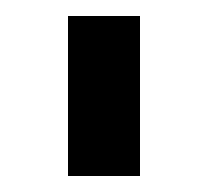

<svg xmlns="http://www.w3.org/2000/svg" viewBox="-20 -720 260 240"><path d="M65 -500V-700H155V-500Z"/></svg>

Font: Golos Text
Style: Regular
Weight: 400
Designer: A.Korolkova, Vitaly Kuzmin
Foundry: ParaType Ltd
Version: Version 2.004